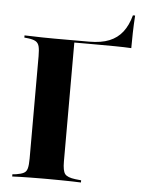

<svg xmlns="http://www.w3.org/2000/svg" viewBox="-51 -732 598 774"><g transform="rotate(5 248.0 -345.0)"><path d="M91.1 -201.6V-492.7Q91.1 -518.5 87.5 -532.3Q83.9 -546 73.4 -552Q62.9 -558.1 42.7 -560.5L27.4 -562.1V-571Q40.3 -571 58.5 -570.2Q76.6 -569.4 100 -569Q123.4 -568.5 149.2 -568.5H161.3H288.7Q337.9 -568.5 370.6 -581.9Q403.2 -595.2 423.8 -621.8Q444.4 -648.4 455.6 -689.5H464.5Q462.1 -652.4 461.3 -619.4Q460.5 -586.3 460.5 -557.3Q433.9 -558.9 393.5 -559.3Q353.2 -559.7 293.5 -559.7H229.8V-201.6ZM149.2 -2.4Q123.4 -2.4 100 -2Q76.6 -1.6 58.5 -1.2Q40.3 -0.8 27.4 0V-8.9L42.7 -10.5Q62.9 -13.7 73.4 -19.4Q83.9 -25 87.5 -38.7Q91.1 -52.4 91.1 -78.2V-201.6H229.8V-78.2Q229.8 -41.1 239.5 -28.2Q249.2 -15.3 282.3 -11.3L305.6 -8.9V0Q291.9 -0.8 271 -1.2Q250 -1.6 224.6 -2Q199.2 -2.4 171 -2.4H160.5Z"/></g></svg>

Font: Playfair 144pt SemiCondensed ExtraBold
Style: Regular
Weight: 800
Width: 4
Designer: Claus Eggers Sørensen
Foundry: Claus Eggers Sørensen
Version: Version 2.203